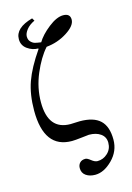

<svg xmlns="http://www.w3.org/2000/svg" viewBox="-134 -749 708 1033"><g transform="rotate(-15 220.5 -232.5)"><path d="M153 -683 162 -668Q132 -654 116 -633.5Q100 -613 100 -596Q100 -577 111 -566Q122 -555 133.5 -552Q145 -549 167 -546Q189 -583 235.5 -619.5Q282 -656 318 -656Q357 -656 357 -622Q357 -588 304.5 -554.5Q252 -521 189 -515Q147 -468 114.5 -391Q82 -314 82 -234Q82 -80 206 -80Q215 -80 230.5 -81Q246 -82 257 -82Q334 -82 370.5 -47.5Q407 -13 407 60Q407 124 360 171Q313 218 264 218Q233 218 212.5 203.5Q192 189 192 162Q192 144 203 132.5Q214 121 234 121Q244 121 262 135.5Q280 150 295 150Q327 150 351.5 127Q376 104 376 69Q376 37 351 19Q326 1 286 1Q283 1 245 5.5Q207 10 190 10Q35 10 35 -200Q35 -290 59.5 -359Q84 -428 144 -515L143 -518Q111 -518 83 -538Q55 -558 55 -593Q55 -656 153 -683Z"/></g></svg>

Font: STIX
Style: Regular
Weight: 400
Designer: MicroPress Inc., with final additions and corrections provided by Coen Hoffman, Elsevier (retired)
Version: Version 1.1.1